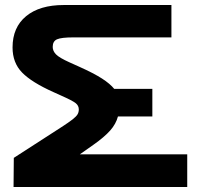

<svg xmlns="http://www.w3.org/2000/svg" viewBox="-20 -740 796 765"><path d="M34 5 35 -111 224 -233Q255 -253 269.5 -264.5Q284 -276 289 -284.5Q294 -293 294 -304Q294 -319 281.5 -329Q269 -339 224 -359L193 -373Q106 -412 68 -451Q30 -490 30 -551Q30 -631 84 -675.5Q138 -720 234 -720H663V-591H271Q225 -591 207.5 -583.5Q190 -576 190 -553Q190 -537 203 -523.5Q216 -510 256 -492L296 -474Q354 -448 386.5 -427Q419 -406 435 -386H587V-276H450Q442 -246 419 -220Q396 -194 352 -163L298 -125H726V5Z"/></svg>

Font: Zen Dots
Style: Regular
Weight: 400
Designer: Yoshimichi Ohira
Foundry: A-1 Corp ZenFonts
Version: Version 1.000; ttfautohint (v1.8.3)